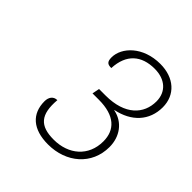

<svg xmlns="http://www.w3.org/2000/svg" viewBox="-132 -911 622 622"><g transform="rotate(45 179.0 -600.0)"><path d="M180 -379C263 -379 327 -433 327 -514C327 -562 299 -600 254 -609L253 -610C318 -623 358 -666 358 -727C358 -784 316 -821 253 -821C174 -821 126 -770 126 -724C126 -703 134 -699 150 -699C153 -765 191 -797 251 -797C299 -797 330 -770 330 -726C330 -669 289 -623 200 -623H170L165 -598H194C267 -598 300 -565 300 -513C300 -445 250 -403 182 -403C119 -403 94 -430 100 -502C82 -502 73 -488 73 -470C73 -413 110 -379 180 -379Z"/></g></svg>

Font: Noto Serif Condensed Thin
Style: Italic
Weight: 100
Width: 3
Italic angle: -12°
Designer: Monotype Design Team
Foundry: Monotype Imaging Inc.
Version: Version 2.013